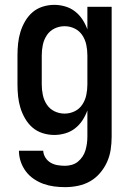

<svg xmlns="http://www.w3.org/2000/svg" viewBox="-20 -548 540 791"><path d="M248 223Q225 223 202.5 220Q180 217 159 209.5Q138 202 119 189Q100 176 86.5 158Q73 140 65.5 118Q58 96 58 73H158Q159 89 167.5 102Q176 115 189 122.5Q202 130 217.5 132.5Q233 135 248 135Q262 135 276 131Q290 127 301 118Q312 109 320 97Q328 85 332 71.5Q336 58 338 43.5Q340 29 340 15V-93Q332 -71 319.5 -52Q307 -33 289 -19Q271 -5 248.5 1.5Q226 8 204 8Q179 8 155.5 0.5Q132 -7 114 -22.5Q96 -38 83.5 -59.5Q71 -81 64 -104Q57 -127 54.5 -151.5Q52 -176 52 -200V-320Q52 -344 54.5 -368.5Q57 -393 64 -416Q71 -439 83.5 -460.5Q96 -482 114 -497.5Q132 -513 155.5 -520.5Q179 -528 204 -528Q226 -528 248.5 -521.5Q271 -515 289 -501Q307 -487 319.5 -468Q332 -449 340 -427V-520H440V15Q440 42 436 68.5Q432 95 421 119.5Q410 144 392 165Q374 186 351 199Q328 212 301.5 217.5Q275 223 248 223ZM246 -80Q268 -80 287.5 -89.5Q307 -99 319 -117Q331 -135 335.5 -156.5Q340 -178 340 -200V-320Q340 -342 335.5 -363.5Q331 -385 319 -403Q307 -421 287.5 -430.5Q268 -440 246 -440Q224 -440 204.5 -430.5Q185 -421 173 -403Q161 -385 156.5 -363.5Q152 -342 152 -320V-200Q152 -178 156.5 -156.5Q161 -135 173 -117Q185 -99 204.5 -89.5Q224 -80 246 -80Z"/></svg>

Font: Iosevka Semibold
Style: Regular
Weight: 600
Monospace: yes
Designer: Belleve Invis
Foundry: Belleve Invis
Version: Version 33.2.3; ttfautohint (v1.8.4)